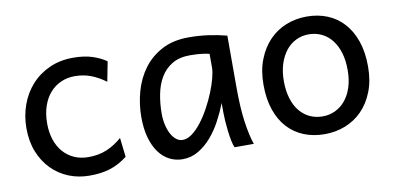

<svg xmlns="http://www.w3.org/2000/svg" viewBox="-56 -668 1728 839"><g transform="rotate(-10 808.0 -248.0)"><path d="M451.7 -41.5Q433.1 -27.3 414.8 -17.3Q396.5 -7.3 376.5 -0.7Q356.4 5.9 333.5 9Q310.5 12.2 283.2 12.2Q233.9 12.2 190.9 -5.1Q147.9 -22.5 115.7 -55.2Q83.5 -87.9 64.9 -134.3Q46.4 -180.7 46.4 -239.3Q46.4 -294.4 64.2 -343.3Q82 -392.1 115 -428.7Q147.9 -465.3 195.1 -486.6Q242.2 -507.8 300.3 -507.8Q349.1 -507.8 384.5 -496.3Q419.9 -484.9 446.8 -466.3L429.7 -378.4Q396.5 -402.8 363.8 -415Q331.1 -427.2 293 -427.2Q260.3 -427.2 232.2 -414.8Q204.1 -402.3 183.3 -378.9Q162.6 -355.5 150.9 -321.3Q139.2 -287.1 139.2 -244.1Q139.2 -204.6 149.9 -172.4Q160.6 -140.1 180.7 -116.9Q200.7 -93.8 229 -81.1Q257.3 -68.4 293 -68.4Q337.4 -68.4 373.5 -83.5Q409.7 -98.6 441.9 -127Z M891.1 -420.9Q885.3 -422.4 877.9 -423.8Q870.6 -425.3 860.6 -426.5Q850.6 -427.7 837.2 -428.7Q823.7 -429.7 805.7 -429.7Q757.8 -429.7 725.8 -410.4Q693.8 -391.1 674.8 -359.1Q655.8 -327.1 647.7 -285.6Q639.6 -244.1 639.6 -200.2Q639.6 -171.9 645.3 -148.2Q650.9 -124.5 660.6 -107.2Q670.4 -89.8 683.1 -80.3Q695.8 -70.8 710.4 -70.8Q731.9 -70.8 753.7 -87.4Q775.4 -104 795.4 -130.1Q815.4 -156.2 833 -188.7Q850.6 -221.2 863.5 -253.2Q876.5 -285.2 883.8 -313.5Q891.1 -341.8 891.1 -358.9ZM927.7 0Q922.4 -11.7 918.2 -32.2Q914.1 -52.7 911.4 -75.9Q908.7 -99.1 907.2 -122.1Q905.8 -145 905.8 -161.1V-200.2Q891.1 -162.1 870.8 -124.3Q850.6 -86.4 824.5 -56.2Q798.3 -25.9 766.1 -6.8Q733.9 12.2 695.8 12.2Q665 12.2 638.2 -1.5Q611.3 -15.1 591.6 -42Q571.8 -68.8 560.5 -108.6Q549.3 -148.4 549.3 -200.2Q549.3 -258.3 564.9 -313.7Q580.6 -369.1 612.8 -412.4Q645 -455.6 694.8 -481.7Q744.6 -507.8 813 -507.8Q860.4 -507.8 902.3 -501.7Q944.3 -495.6 981.4 -485.8V-258.8Q981.4 -166.5 990.2 -103.8Q999 -41 1013.2 0Z M1189.9 -246.6Q1189.9 -204.1 1200.2 -170.4Q1210.4 -136.7 1229.2 -113.5Q1248 -90.3 1273.9 -78.1Q1299.8 -65.9 1331.5 -65.9Q1360.8 -65.9 1386.7 -78.1Q1412.6 -90.3 1431.9 -113.5Q1451.2 -136.7 1462.2 -170.4Q1473.1 -204.1 1473.1 -246.6Q1473.1 -289.6 1462.9 -323.5Q1452.6 -357.4 1433.8 -381.1Q1415 -404.8 1388.9 -417.2Q1362.8 -429.7 1331.5 -429.7Q1301.8 -429.7 1275.9 -417.2Q1250 -404.8 1231 -381.1Q1211.9 -357.4 1200.9 -323.5Q1189.9 -289.6 1189.9 -246.6ZM1099.6 -246.6Q1099.6 -309.6 1118.7 -358.2Q1137.7 -406.7 1169.9 -440.2Q1202.1 -473.6 1245.1 -490.7Q1288.1 -507.8 1336.4 -507.8Q1386.7 -507.8 1428.5 -490.7Q1470.2 -473.6 1500.2 -440.2Q1530.3 -406.7 1546.9 -358.2Q1563.5 -309.6 1563.5 -246.6Q1563.5 -183.6 1544.4 -135.3Q1525.4 -86.9 1493.2 -54.2Q1460.9 -21.5 1418 -4.6Q1375 12.2 1326.7 12.2Q1276.4 12.2 1234.6 -4.6Q1192.9 -21.5 1162.8 -54.2Q1132.8 -86.9 1116.2 -135.3Q1099.6 -183.6 1099.6 -246.6Z"/></g></svg>

Font: Andika Eur
Style: Regular
Weight: 400
Designer: Victor Gaultney, Annie Olsen, Julie Remington, Don Collingsworth, Eric Hays, Becca Hirsbrunner
Foundry: SIL International
Version: Version 5.000